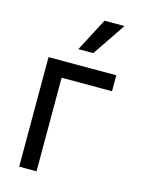

<svg xmlns="http://www.w3.org/2000/svg" viewBox="-116 -831 665 898"><g transform="rotate(15 216.5 -381.5)"><path d="M395.5 -453.1V-530.3H67.4V0H151.4V-453.1ZM276.4 -762.7 192.4 -602.5H264.6L373 -762.7Z"/></g></svg>

Font: Pretendard Variable
Style: Regular
Weight: 400
Designer: Base glyphs from Inter by Rasmus Andersson; Hangeul glyphs from Noto Sans CJK(Source Han Sans) by Jang Soo-young and Kan
Foundry: Kil Hyung-jin
Version: Version 1.309;Glyphs 3.2 (3225)